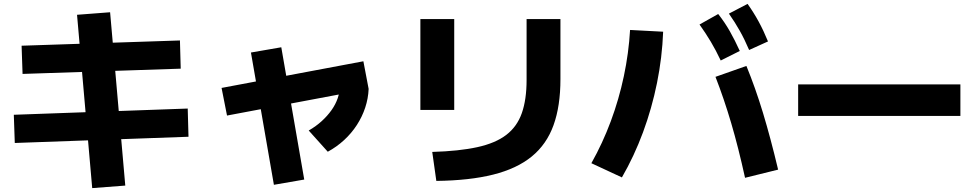

<svg xmlns="http://www.w3.org/2000/svg" viewBox="-20 -875 5040 987"><path d="M454 92 376 -799 546 -812 624 79ZM56 -140 51 -285 945 -317 949 -172ZM96 -495 91 -640 905 -667 909 -522Z M1147 -281 1119 -423 1848 -560 1875 -418ZM1388 75 1270 -605 1426 -632 1544 48ZM1567 -204Q1605 -226 1634 -252.5Q1663 -279 1684 -308.5Q1705 -338 1716 -370Q1727 -402 1727 -435L1875 -418Q1873 -369 1857.5 -322Q1842 -275 1814.5 -232.5Q1787 -190 1749 -155Q1711 -120 1665 -95Z M2202 -94Q2340 -98 2433.5 -118.5Q2527 -139 2582.5 -181.5Q2638 -224 2662.5 -293.5Q2687 -363 2687 -464V-777H2861V-468Q2861 -330 2825.5 -231.5Q2790 -133 2713.5 -70.5Q2637 -8 2515.5 22.5Q2394 53 2223 55ZM2141 -310V-777H2315V-310Z M3810 39Q3776 -116 3739 -241.5Q3702 -367 3658 -480L3817 -536Q3863 -424 3902 -295.5Q3941 -167 3980 -3ZM3020 -36Q3078 -139 3120 -252Q3162 -365 3187 -483.5Q3212 -602 3219 -721L3389 -712Q3384 -580 3357.5 -449Q3331 -318 3285.5 -195Q3240 -72 3177 37ZM3685 -564Q3660 -617 3634 -660.5Q3608 -704 3576 -749L3672 -803Q3706 -760 3732 -714Q3758 -668 3783 -613ZM3831 -618Q3808 -672 3783 -716.5Q3758 -761 3727 -805L3823 -855Q3855 -810 3880 -764Q3905 -718 3928 -662Z M4083 -279V-441H4917V-279Z"/></svg>

Font: M PLUS 1 ExtraBold
Style: Regular
Weight: 800
Designer: Coji Morishita
Foundry: UNDERFOREST DESIGN
Version: Version 1.001